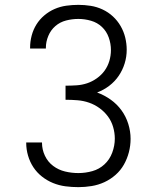

<svg xmlns="http://www.w3.org/2000/svg" viewBox="-20 -763 640 791"><path d="M303 8Q276 8 249.5 4.5Q223 1 198.5 -9Q174 -19 153 -35.5Q132 -52 117.5 -74Q103 -96 95.5 -122Q88 -148 88 -174Q88 -175 88 -175.5Q88 -176 88 -176H153Q153 -176 153 -175.5Q153 -175 153 -175Q153 -147 165 -121.5Q177 -96 199 -79.5Q221 -63 248 -56.5Q275 -50 303 -50Q332 -50 360.5 -58Q389 -66 410.5 -86Q432 -106 442.5 -134.5Q453 -163 453 -192Q453 -216 446 -240Q439 -264 424.5 -283.5Q410 -303 390 -317.5Q370 -332 347 -340Q324 -348 299 -350Q274 -352 250 -352V-410Q273 -410 295.5 -411.5Q318 -413 339 -420Q360 -427 379 -440.5Q398 -454 411 -472Q424 -490 430.5 -512Q437 -534 437 -557Q437 -583 428 -608.5Q419 -634 400 -652Q381 -670 355 -677.5Q329 -685 303 -685Q277 -685 252 -678.5Q227 -672 208 -655.5Q189 -639 179 -615Q169 -591 169 -566Q169 -565 169 -564Q169 -563 169 -563H104Q104 -564 104 -565Q104 -566 104 -567Q104 -592 110.5 -616.5Q117 -641 130 -662Q143 -683 162.5 -699.5Q182 -716 205 -726Q228 -736 253 -739.5Q278 -743 303 -743Q328 -743 353.5 -739Q379 -735 402.5 -724Q426 -713 445 -695.5Q464 -678 477 -655.5Q490 -633 496 -608Q502 -583 502 -558Q502 -529 493.5 -501.5Q485 -474 469 -450.5Q453 -427 430 -409.5Q407 -392 380 -382Q410 -371 436 -352.5Q462 -334 480.5 -308.5Q499 -283 508.5 -252.5Q518 -222 518 -191Q518 -163 511 -136Q504 -109 490.5 -85Q477 -61 456 -42.5Q435 -24 410 -12.5Q385 -1 357.5 3.5Q330 8 303 8Z"/></svg>

Font: Iosevka Curly Slab LtEx
Style: Regular
Weight: 300
Width: 7
Monospace: yes
Designer: Belleve Invis
Foundry: Belleve Invis
Version: Version 11.1.0; ttfautohint (v1.8.3)